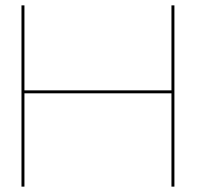

<svg xmlns="http://www.w3.org/2000/svg" viewBox="-20 -695 776 715"><path d="M60 0H71V-347.5H618.5V0H629.5V-675H618.5V-358.5H71V-675H60Z"/></svg>

Font: Anybody Expanded Thin
Style: Regular
Weight: 250
Width: 7
Version: Version 1.113;gftools[0.9.25]